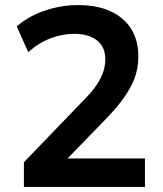

<svg xmlns="http://www.w3.org/2000/svg" viewBox="-20 -735 640 755"><path d="M74 0V-97L309 -341Q342 -374 360 -401Q378 -428 386 -452.5Q394 -477 394 -502Q394 -551 361 -576.5Q328 -602 272 -602Q227 -602 180.5 -585Q134 -568 91 -530L46 -631Q91 -671 155.5 -693Q220 -715 287 -715Q362 -715 415 -690.5Q468 -666 496 -621Q524 -576 524 -513Q524 -481 516.5 -451.5Q509 -422 493.5 -393Q478 -364 454.5 -333.5Q431 -303 400 -271L239 -105V-112H550V0Z"/></svg>

Font: Nunito Sans 8pt
Style: Bold
Weight: 700
Version: Version 3.101;gftools[0.9.27]